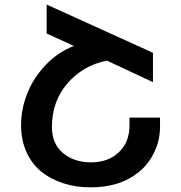

<svg xmlns="http://www.w3.org/2000/svg" viewBox="-20 -806 789 836"><path d="M543.9 -261.2V-293.9H676.8V-254.9Q676.8 -192.4 649.9 -140.1Q625.5 -88.9 581.3 -54.4Q537.1 -20 485.4 -5.1Q433.6 9.8 374 9.8Q310.1 9.8 255.1 -8.1Q200.2 -25.9 159.2 -59.3Q118.2 -92.8 95 -144.5Q71.8 -196.3 71.8 -261.2Q71.8 -331.5 98.9 -399.7Q126 -467.8 179.2 -523.4Q232.4 -579.1 301.8 -606L183.1 -660.2V-786.1L646 -576.2V-448.2L445.8 -542Q342.8 -522 274.4 -443.8Q206.1 -365.7 206.1 -252.9Q206.1 -179.7 254.6 -139.4Q303.2 -99.1 376 -99.1Q450.7 -99.1 497.3 -142.8Q543.9 -186.5 543.9 -261.2Z"/></svg>

Font: Telcell.Market SemBd
Style: Regular
Weight: 600
Designer: Rasmus Andersson, Sedrak Mkrtchyan
Version: Version 3.019;git-0a5106e0b